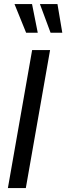

<svg xmlns="http://www.w3.org/2000/svg" viewBox="-20 -954 336 974"><path d="M20 0 143 -700H234L111 0ZM112.5 -788 53.5 -933.5H142.5L171.5 -788ZM236.5 -788 182.5 -933.5H271.5L296 -788Z"/></svg>

Font: Cabin Condensed
Style: Italic
Weight: 400
Width: 3
Italic angle: -10°
Designer: Pablo Impallari
Foundry: Pablo Impallari. http://www.impallari.com Igino Marini. http://www.ikern.com
Version: Version 3.001; ttfautohint (v1.8.3)